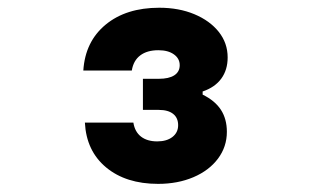

<svg xmlns="http://www.w3.org/2000/svg" viewBox="-20 -938 790 489"><path d="M382.7 -469.7Q300.8 -469.7 250.3 -511.6Q199.9 -553.5 196.2 -625.7H319.7Q323.4 -602.3 339.1 -590.1Q354.9 -577.9 380.4 -577.9Q404.5 -577.9 419.1 -589.1Q433.7 -600.4 433.7 -619.1Q433.7 -637.9 420.9 -648Q408.2 -658.1 384.4 -658.1H344V-737.3H384.4Q410.2 -737.3 423.9 -746.2Q437.7 -755.1 437.7 -771.9Q437.7 -789 422.9 -799.5Q408.2 -810.1 383.4 -810.1Q354.6 -810.1 337.2 -796.9Q319.7 -783.7 315.7 -758.3H192.2Q196.9 -832.1 249 -875.2Q301.1 -918.3 385.7 -918.3Q435.6 -918.3 475.1 -901.8Q514.5 -885.3 537.2 -856.8Q559.8 -828.3 559.8 -791.7Q559.8 -760 543.6 -737.8Q527.4 -715.6 496.1 -705V-697Q527.4 -681.7 542.6 -658.4Q557.8 -635 557.8 -602.3Q557.8 -564.3 535.2 -534Q512.5 -503.7 472.6 -486.7Q432.6 -469.7 382.7 -469.7Z"/></svg>

Font: Martian Mono sWd Rg
Style: Regular
Weight: 400
Width: 6
Monospace: yes
Designer: Roman Shamin
Foundry: Evil Martians
Version: Version 1.000